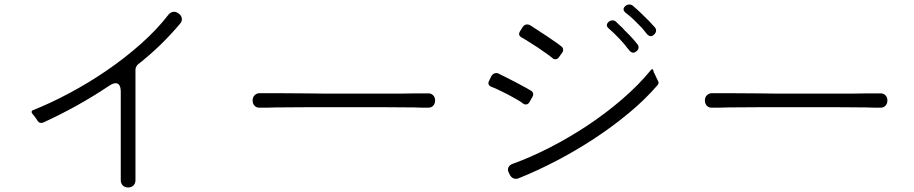

<svg xmlns="http://www.w3.org/2000/svg" viewBox="-20 -823 4040 849"><path d="M514 -26V-417Q514 -455 491 -455Q480 -455 463 -444Q393 -397 320 -356.5Q247 -316 171 -281Q155 -275 146 -289Q144 -293 141.5 -296Q139 -299 136 -304Q133 -308 130 -311.5Q127 -315 125 -318Q119 -324 120 -329.5Q121 -335 129 -337Q204 -367 287.5 -411.5Q371 -456 451.5 -511Q532 -566 603 -629Q674 -692 724 -757Q735 -771 750 -771Q759 -771 769 -764L770 -763Q782 -755 784 -742Q786 -729 776 -718Q734 -668 688 -623.5Q642 -579 591 -539Q579 -529 579 -513V-26Q579 -12 570 -3Q561 6 547 6H546Q532 6 523 -3Q514 -12 514 -26Z M1097 -379Q1097 -393 1106 -402Q1115 -411 1129 -411H1196L1340 -410Q1380 -409 1421 -409Q1462 -409 1505 -409H1669Q1709 -409 1744 -409Q1779 -409 1810 -410H1872Q1886 -411 1895 -402Q1904 -393 1904 -379Q1904 -364 1895 -355Q1886 -346 1872 -347Q1858 -347 1842.5 -347Q1827 -347 1810 -348L1671 -349H1347L1202 -348Q1181 -347 1163 -347Q1145 -347 1129 -347Q1115 -346 1106 -355Q1097 -364 1097 -379Z M2841 -672Q2836 -679 2830.5 -685Q2825 -691 2819 -699Q2802 -717 2784 -734.5Q2766 -752 2746 -767Q2729 -782 2745 -796Q2752 -803 2763 -803Q2772 -803 2778 -798Q2798 -781 2816.5 -763Q2835 -745 2853 -727Q2859 -720 2864.5 -714Q2870 -708 2875 -703Q2882 -695 2881 -686Q2880 -677 2872 -670Q2865 -663 2858 -663Q2850 -663 2841 -672ZM2763 -600Q2758 -606 2752.5 -612.5Q2747 -619 2742 -626Q2720 -652 2697 -674Q2690 -681 2683.5 -686.5Q2677 -692 2672 -697Q2655 -711 2671 -726Q2678 -733 2688 -733Q2698 -733 2705 -726Q2710 -721 2716 -715Q2722 -709 2729 -703Q2732 -700 2735 -697Q2738 -694 2741 -690L2765 -666Q2774 -657 2782 -647.5Q2790 -638 2798 -628Q2805 -620 2803.5 -611Q2802 -602 2794 -596Q2787 -590 2780 -590Q2771 -590 2763 -600ZM2423 -566Q2417 -571 2408 -578Q2397 -586 2384.5 -594.5Q2372 -603 2358 -613L2306 -646Q2301 -649 2296 -652Q2291 -655 2287 -657Q2269 -667 2279 -684L2291 -703Q2299 -715 2311 -715Q2315 -715 2318 -714Q2321 -713 2325 -711L2397 -664L2445 -631L2462 -618Q2469 -613 2470 -605Q2471 -597 2466 -590L2450 -568Q2444 -561 2436 -561Q2428 -561 2423 -566ZM2235 -49 2231 -57Q2223 -71 2228 -82.5Q2233 -94 2248 -99Q2326 -127 2411 -170.5Q2496 -214 2577.5 -268Q2659 -322 2731.5 -384.5Q2804 -447 2858 -513Q2864 -522 2869 -512L2871 -503L2872 -502V-501Q2873 -500 2873 -500L2890 -464Q2895 -456 2888 -447Q2833 -383 2760 -322.5Q2687 -262 2606 -209Q2525 -156 2439.5 -111.5Q2354 -67 2274 -35Q2262 -30 2251.5 -34Q2241 -38 2235 -49ZM2293 -365Q2289 -368 2285 -371Q2281 -374 2276 -377Q2265 -384 2252.5 -390.5Q2240 -397 2226 -405Q2212 -412 2199 -418.5Q2186 -425 2173 -431Q2168 -433 2163 -435Q2158 -437 2153 -439Q2143 -443 2140.5 -450.5Q2138 -458 2143 -466L2152 -485Q2157 -495 2166.5 -498.5Q2176 -502 2186 -497Q2191 -494 2196.5 -491.5Q2202 -489 2208 -486L2261 -459L2311 -432Q2316 -429 2320 -426.5Q2324 -424 2328 -422Q2336 -417 2337.5 -409.5Q2339 -402 2334 -394L2321 -371Q2315 -361 2305 -361Q2298 -361 2293 -365Z M3097 -379Q3097 -393 3106 -402Q3115 -411 3129 -411H3196L3340 -410Q3380 -409 3421 -409Q3462 -409 3505 -409H3669Q3709 -409 3744 -409Q3779 -409 3810 -410H3872Q3886 -411 3895 -402Q3904 -393 3904 -379Q3904 -364 3895 -355Q3886 -346 3872 -347Q3858 -347 3842.5 -347Q3827 -347 3810 -348L3671 -349H3347L3202 -348Q3181 -347 3163 -347Q3145 -347 3129 -347Q3115 -346 3106 -355Q3097 -364 3097 -379Z"/></svg>

Font: Higure Gothic
Style: Regular
Weight: 400
Designer: Yoshimichi Ohira
Foundry: Positype
Version: Version 1.000